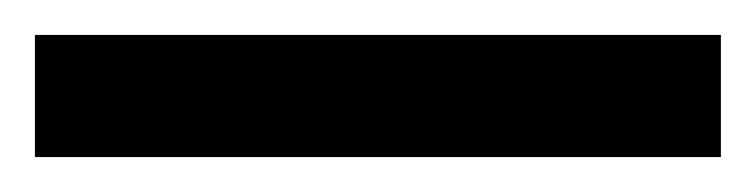

<svg xmlns="http://www.w3.org/2000/svg" viewBox="-22 19 433 110"><path d="M-2 109H391V39H-2Z"/></svg>

Font: Noto Sans Tamil UI Condensed ExtraBold
Style: Regular
Weight: 800
Width: 3
Designer: Jelle Bosma - Monotype Design Team
Foundry: Monotype Imaging Inc.
Version: Version 2.004